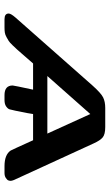

<svg xmlns="http://www.w3.org/2000/svg" viewBox="167 -666 498 873"><g transform="rotate(90 416.5 -229.0)"><path d="M41 -19Q41 -28.8 59.1 -49.8L369.1 -400.9Q403.3 -439 422.6 -448.5Q441.9 -458 470.2 -458H557.1Q590.3 -458 604.2 -446.5Q618.2 -435.1 631.8 -404.8L797.9 -43Q801.8 -33.2 801.8 -28.1Q801.8 -22.9 799.8 -17.6Q797.9 -12.2 788.8 -6.1Q779.8 0 766.1 0H734.9Q683.1 0 664.1 -27.8Q661.1 -32.7 617.2 -129.9H498Q497.1 -118.7 482.9 -49.8Q479 -30.8 476.6 -22.9Q474.1 -15.1 463.6 -7.6Q453.1 0 434.1 0H412.1Q368.2 0 368.2 -37.1Q368.2 -42 387.2 -129.9H268.1Q254.9 -114.7 234.4 -91.3Q213.9 -67.9 206.5 -59.3Q199.2 -50.8 185.5 -36.9Q171.9 -22.9 165.5 -19Q159.2 -15.1 148.2 -9Q137.2 -2.9 127.7 -1.5Q118.2 0 105 0H66.9Q41 0 41 -19ZM325.2 -194.8H586.9L498 -390.1Z"/></g></svg>

Font: CMU Sans Serif
Style: BoldOblique
Weight: 700
Italic angle: -12°
Version: Version 0.7.0